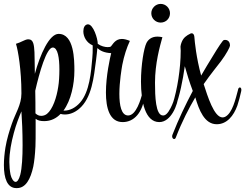

<svg xmlns="http://www.w3.org/2000/svg" viewBox="-85 -622 1260 986"><path d="M-1 344H2C47 344 72 298 86 233C91 208 95 172 97 130C98 109 98 74 98 32V-12C109 -3 123 0 142 0C176 0 204 -14 226 -37C233 -35 241 -34 248 -34C272 -34 297 -43 320 -62C388 -118 397 -230 408 -311C411 -333 413 -355 415 -375C429 -362 449 -351 486 -349C480 -325 459 -232 459 -147C459 -67 478 5 545 5C603 5 649 -43 659 -135V-140C659 -148 657 -151 654 -151C651 -151 647 -147 646 -142C638 -113 615 -29 573 -29C538 -29 528 -81 528 -140C528 -202 540 -272 543 -289C552 -335 566 -378 582 -412C565 -419 552 -422 541 -422C507 -422 495 -395 485 -384C482 -381 476 -380 468 -380C454 -380 433 -385 417 -397C417 -424 394 -497 367 -497H365C350 -495 343 -480 343 -461C343 -435 358 -403 391 -389V-373C391 -359 391 -343 389 -324C383 -253 375 -150 326 -95C302 -68 273 -54 246 -54H241C280 -107 297 -190 297 -259C297 -314 296 -448 216 -448C168 -448 121 -342 94 -243C93 -290 93 -330 92 -354C90 -390 87 -420 62 -420H57C41 -418 24 -405 -3 -397C8 -363 25 -262 25 -145V-141C25 -84 -6 -40 -24 13C-37 50 -50 93 -57 135C-62 166 -65 198 -65 226C-65 293 -48 344 -1 344ZM127 -27C116 -27 106 -31 97 -40C97 -78 97 -117 96 -156C117 -249 154 -378 186 -378C212 -378 220 -323 220 -266C220 -233 218 -199 214 -176C206 -122 186 -61 156 -37C148 -31 138 -27 127 -27ZM-5 312C-16 312 -27 293 -31 274C-35 253 -37 231 -37 210C-37 160 -27 109 -14 61C-3 19 13 -22 25 -50C28 -9 31 58 31 123C31 183 28 241 19 276C12 302 3 312 -5 312Z M740 -506C767 -506 788 -527 788 -554C788 -580 767 -602 740 -602C714 -602 692 -580 692 -554C692 -527 714 -506 740 -506ZM733 5C793 5 828 -82 832 -135V-139C832 -148 830 -151 827 -151C824 -151 820 -147 819 -142C811 -113 801 -86 791 -67C776 -38 764 -29 753 -29H752C714 -29 711 -127 711 -197C711 -297 736 -384 749 -431C740 -433 731 -434 723 -434C692 -434 675 -417 667 -401C654 -375 639 -289 639 -203C639 -99 661 5 733 5Z M809 92C812 92 816 90 818 84C850 1 885 -66 918 -122C937 -57 965 16 1028 16C1080 16 1115 -27 1134 -80C1140 -97 1149 -131 1154 -155C1156 -166 1152 -173 1147 -173C1143 -173 1138 -169 1137 -159C1125 -115 1109 -41 1071 -22C1067 -20 1062 -19 1058 -19C1014 -19 981 -129 961 -190C997 -242 1029 -280 1050 -308C1078 -345 1096 -381 1096 -387V-389C1096 -409 1083 -417 1072 -417C1069 -417 1066 -417 1064 -416C1059 -415 1035 -379 1008 -334C987 -300 967 -267 948 -234C923 -325 915 -407 913 -434C912 -444 907 -451 900 -451C898 -451 896 -451 894 -450C871 -439 857 -428 848 -406C845 -398 843 -392 842 -384V-380C842 -374 843 -368 843 -362C843 -269 825 -160 802 -89C801 -87 801 -82 801 -80C801 -72 804 -67 809 -67C812 -67 815 -70 817 -76C837 -128 854 -209 864 -282C874 -246 888 -200 905 -155C867 -83 832 -10 801 69C800 72 799 75 799 78C799 86 804 92 809 92Z"/></svg>

Font: Style Script
Style: Regular
Weight: 400
Designer: Robert E. Leuschke
Foundry: Robert E. Leuschke
Version: Version 1.010